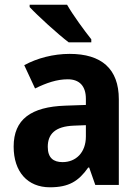

<svg xmlns="http://www.w3.org/2000/svg" viewBox="-20 -786 594 816"><path d="M265 -766H106V-756C139 -720 227 -640 272 -606H368V-619C340 -654 290 -722 265 -766ZM276 -557C207 -557 138 -539 83 -509L129 -410C178 -434 222 -449 268 -449C317 -449 345 -421 345 -366V-340L258 -337C112 -332 38 -279 38 -163C38 -56 97 10 192 10C273 10 314 -16 355 -74H359L385 0H485V-364C485 -494 411 -557 276 -557ZM294 -252 345 -254V-206C345 -137 302 -97 246 -97C207 -97 183 -115 183 -162C183 -215 213 -249 294 -252Z"/></svg>

Font: Noto Sans Telugu SemiCondensed
Style: Bold
Weight: 700
Width: 4
Designer: Jelle Bosma - Monotype Design Team
Foundry: Monotype Imaging Inc.
Version: Version 2.005